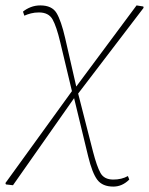

<svg xmlns="http://www.w3.org/2000/svg" viewBox="-25 -503 551 710"><path d="M-3 179 -5 174 241 -166 198 -346Q184 -405 169.5 -431Q155 -457 119 -457Q103 -457 89.5 -453.5Q76 -450 65 -445L60 -460Q72 -470 88.5 -476.5Q105 -483 124 -483Q167 -483 184 -455Q201 -427 216 -362L257 -183L480 -483L505 -479L506 -474L264 -157L319 58Q333 112 346.5 136.5Q360 161 394 161Q425 161 448 148L453 161Q427 187 394 187Q354 187 335 162Q316 137 301 75L249 -140L23 182Z"/></svg>

Font: Source Serif Pro ExtraLight
Style: Italic
Weight: 200
Italic angle: -12°
Designer: Frank Grießhammer
Foundry: Adobe Systems Incorporated
Version: Version 3.001;hotconv 1.0.111;makeotfexe 2.5.65597